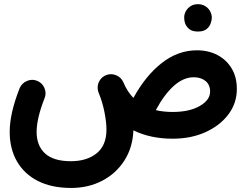

<svg xmlns="http://www.w3.org/2000/svg" viewBox="-20 -614 1192 929"><path d="M26.9 23.9Q26.9 -64.9 74.7 -186.5Q85 -211.4 110.1 -222.2Q135.3 -232.9 159.2 -223.1Q184.1 -213.4 194.8 -188.5Q205.6 -163.6 195.8 -139.2Q157.2 -41 157.2 23.9Q157.2 91.3 198.2 128.7Q239.3 166 322.8 166Q399.9 166 447.5 127.9Q495.1 89.8 495.1 12.7Q495.1 -22 485.6 -70.8Q476.1 -119.6 457 -166Q454.1 -173.3 453.1 -180.7Q453.1 -180.7 453.1 -181.2Q453.1 -181.2 453.1 -181.6Q450.2 -203.1 460.9 -222.2Q471.7 -241.2 492.2 -250Q516.6 -260.3 541.7 -250Q566.9 -239.7 577.1 -215.3Q595.7 -170.9 625.5 -140.1Q684.1 -247.6 762.7 -309.1Q841.3 -370.6 932.6 -370.6Q988.8 -370.6 1032.2 -347.7Q1075.7 -324.7 1100.8 -283Q1126 -241.2 1126 -183.6Q1126 -114.7 1085 -60.3Q1043.9 -5.9 973.9 25.6Q903.8 57.1 815.4 57.1Q707.5 57.1 625.5 16.6Q622.1 100.1 581.8 162.8Q541.5 225.6 474.6 260.5Q407.7 295.4 324.2 295.4Q230 295.4 163.6 261.7Q97.2 228 62 166.7Q26.9 105.5 26.9 23.9ZM917.5 -240.2Q867.7 -240.2 821 -198.5Q774.4 -156.7 733.9 -81.1Q771 -72.3 815.4 -72.3Q896.5 -72.3 946.5 -101.1Q996.6 -129.9 996.6 -170.9Q996.6 -204.1 974.4 -222.2Q952.1 -240.2 917.5 -240.2ZM871.1 -529.3Q871.1 -554.2 889.6 -574Q908.2 -593.8 937 -593.8Q957.5 -593.8 971.9 -585Q986.3 -576.2 994.6 -563.5Q1004.9 -545.9 1004.9 -528.8Q1004.9 -515.6 999 -499.8Q993.2 -483.9 978.8 -472.7Q964.4 -461.4 937.5 -461.4Q910.2 -461.4 896 -473.1Q881.8 -484.9 876 -500Q871.1 -513.2 871.1 -529.3Z"/></svg>

Font: Mikhak-FD Bold
Style: Regular
Weight: 700
Designer: Amin Abedi
Version: Version 3.3